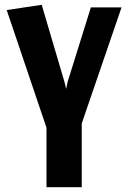

<svg xmlns="http://www.w3.org/2000/svg" viewBox="-20 -781 535 801"><path d="M174 0V-248L8 -739L154 -761L249 -439L256 -410L262 -439L359 -750H487L321 -266V0Z"/></svg>

Font: Freeman
Style: Regular
Weight: 400
Designer: Vernon Adams, Aoife Mooney, Rodrigo Fuenzalida
Foundry: Rodrigo Fuenzalida
Version: Version 1.000; ttfautohint (v1.8.4.7-5d5b)